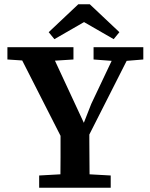

<svg xmlns="http://www.w3.org/2000/svg" viewBox="-20 -887 707 907"><path d="M165 0V-58L309 -66H359L503 -58V0ZM265 0Q265 -36 265.5 -71.5Q266 -107 266 -144Q266 -181 266 -220.5Q266 -260 266 -304H402Q402 -261 402 -221Q402 -181 402.5 -144.5Q403 -108 403 -72Q403 -36 404 0ZM283 -212 53 -664H210L382 -294H371L411 -396L538 -664H611L382 -212ZM15 -606V-664H327V-606L202 -598H135ZM422 -606V-664H657V-606L560 -598H528ZM404 -867 544 -735 517 -702 333 -808H421L237 -702L210 -735L350 -867Z"/></svg>

Font: Source Serif 4 SemiBold
Style: Regular
Weight: 600
Designer: Frank Grießhammer
Foundry: Adobe Systems Incorporated
Version: Version 4.004;hotconv 1.0.116;makeotfexe 2.5.65601